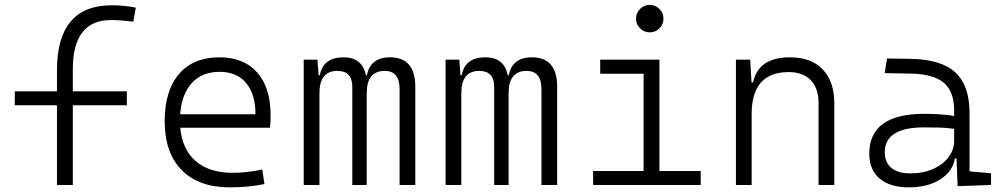

<svg xmlns="http://www.w3.org/2000/svg" viewBox="-20 -764 4142 793"><path d="M215.3 0V-329.1H41V-386.7H215.3V-473.6Q215.3 -742.2 441.4 -742.2Q493.2 -742.2 541 -732.4L530.3 -674.3Q477.5 -681.2 438.5 -681.2Q280.8 -681.2 280.8 -478.5V-386.7H503.9V-329.1H280.8V0Z M929.2 9.8Q800.8 9.8 730.5 -61.5Q660.2 -132.8 660.2 -263.7Q660.2 -389.2 719.2 -458.3Q778.3 -527.3 886.2 -527.3Q986.8 -527.3 1042.2 -464.8Q1097.7 -402.3 1097.7 -287.1Q1097.7 -256.8 1094.7 -236.3H724.6Q732.4 -147 788.3 -98.6Q844.2 -50.3 940.9 -50.3Q1001.5 -50.3 1063 -64L1072.3 -3.9Q1038.6 3.4 1001.2 6.6Q963.9 9.8 929.2 9.8ZM887.2 -467.3Q814.9 -467.3 772.7 -421.6Q730.5 -376 724.1 -292H1035.2Q1035.2 -375.5 996.3 -421.4Q957.5 -467.3 887.2 -467.3Z M1234.4 0V-517.6H1291L1295.9 -453.1H1300.8Q1314.5 -527.3 1398.9 -527.3Q1476.6 -527.3 1491.2 -453.1H1495.6Q1501.5 -488.3 1525.4 -507.8Q1549.3 -527.3 1590.8 -527.3Q1695.3 -527.3 1695.3 -405.3V0H1630.4V-395.5Q1630.4 -471.2 1569.3 -471.2Q1494.6 -471.2 1494.6 -378.9V0H1435.1V-405.3Q1435.1 -471.2 1373.5 -471.2Q1299.3 -471.2 1299.3 -378.9V0Z M1820.3 0V-517.6H1877L1881.8 -453.1H1886.7Q1900.4 -527.3 1984.9 -527.3Q2062.5 -527.3 2077.1 -453.1H2081.5Q2087.4 -488.3 2111.3 -507.8Q2135.3 -527.3 2176.8 -527.3Q2281.2 -527.3 2281.2 -405.3V0H2216.3V-395.5Q2216.3 -471.2 2155.3 -471.2Q2080.6 -471.2 2080.6 -378.9V0H2021V-405.3Q2021 -471.2 1959.5 -471.2Q1885.3 -471.2 1885.3 -378.9V0Z M2663.6 -630.4Q2640.1 -630.4 2623.5 -647Q2606.9 -663.6 2606.9 -687Q2606.9 -710.4 2623.5 -727.1Q2640.1 -743.7 2663.6 -743.7Q2687 -743.7 2703.6 -727.1Q2720.2 -710.4 2720.2 -687Q2720.2 -663.6 2703.6 -647Q2687 -630.4 2663.6 -630.4ZM2429.7 0V-57.6H2638.2V-459.5H2459V-517.6H2703.6V-57.6H2874V0Z M3019.5 0V-517.6H3078.6L3084 -423.8H3090.3Q3112.3 -527.3 3242.7 -527.3Q3330.1 -527.3 3377.9 -477.5Q3425.8 -427.7 3425.8 -336.9V0H3360.8V-338.4Q3360.8 -399.9 3328.4 -433.1Q3295.9 -466.3 3237.3 -466.3Q3084.5 -466.3 3084.5 -292.5V0Z M3733.9 9.8Q3655.8 9.8 3613 -26.6Q3570.3 -63 3570.3 -129.4Q3570.3 -293.9 3797.4 -293.9Q3832.5 -293.9 3864 -291.7Q3895.5 -289.6 3920.9 -285.2V-307.1Q3920.9 -386.2 3878.2 -422.1Q3835.4 -458 3743.7 -460L3633.8 -461.9L3643.6 -522.5L3740.2 -521Q3867.2 -519 3925.8 -464.8Q3984.4 -410.6 3984.4 -297.4V-56.2L4073.2 -48.3V0L3935.1 4.9L3930.7 -109.4H3923.8Q3915 -55.2 3862.8 -22.7Q3810.5 9.8 3733.9 9.8ZM3739.3 -47.9Q3793.5 -47.9 3834.2 -66.2Q3875 -84.5 3897.9 -115.2Q3920.9 -146 3920.9 -182.6V-231.9Q3892.1 -236.3 3859.1 -237.1Q3826.2 -237.8 3795.4 -237.8Q3634.3 -237.8 3634.3 -134.8Q3634.3 -93.3 3661.6 -70.6Q3689 -47.9 3739.3 -47.9Z"/></svg>

Font: Caskaydia Cove Light
Style: Regular
Weight: 300
Monospace: yes
Designer: Aaron Bell
Foundry: Saja Typeworks
Version: Version 4.300; ttfautohint (v1.8.3)